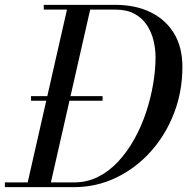

<svg xmlns="http://www.w3.org/2000/svg" viewBox="-55 -770 770 790"><path d="M72.5 -355.5V-374.5H367V-355.5ZM-35 0V-19.5H250Q303.5 -19.5 349 -42.5Q394.5 -65.5 431.8 -105.8Q469 -146 497.8 -197.8Q526.5 -249.5 545.8 -307.2Q565 -365 575 -423.5Q585 -482 585 -535Q585 -569.5 576.5 -604Q568 -638.5 549 -667.2Q530 -696 498.2 -713.2Q466.5 -730.5 420 -730.5H125V-750H420Q501.5 -750 563.5 -720.2Q625.5 -690.5 660.5 -633.5Q695.5 -576.5 695.5 -495Q695.5 -392.5 660.5 -302.8Q625.5 -213 564 -145Q502.5 -77 421.8 -38.5Q341 0 250 0ZM54.5 0 225 -750H320.5L150 0Z"/></svg>

Font: Bodoni Moda SC 11pt
Style: Italic
Weight: 400
Italic angle: -13°
Version: Version 2.005